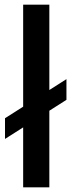

<svg xmlns="http://www.w3.org/2000/svg" viewBox="-20 -805 317 825"><path d="M1.5 -208 265.5 -376V-465L1.5 -297ZM79.5 0H192V-785H79.5Z"/></svg>

Font: Anybody Expanded
Style: Regular
Weight: 400
Width: 7
Version: Version 1.113;gftools[0.9.25]